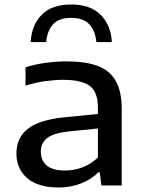

<svg xmlns="http://www.w3.org/2000/svg" viewBox="-20 -825 638 854"><path d="M241 9Q149.5 9 101.2 -32.5Q53 -74 53 -142Q53 -213.5 106 -253.8Q159 -294 278.5 -304.5L415.5 -318V-345Q415.5 -418.5 377.5 -444.2Q339.5 -470 260.5 -470Q225 -470 180.8 -464Q136.5 -458 93.5 -444V-525.5Q134.5 -539 183.2 -545.5Q232 -552 275.5 -552Q358 -552 412.5 -532.5Q467 -513 494.2 -466.2Q521.5 -419.5 521.5 -338.5V0H431L423.5 -59H417.5Q387 -27 340.2 -9Q293.5 9 241 9ZM161.5 -150.5Q161.5 -111.5 187.8 -89Q214 -66.5 269.5 -66.5Q309 -66.5 347 -80.8Q385 -95 415.5 -124.5V-253.5L286.5 -240.5Q218 -233 189.8 -211Q161.5 -189 161.5 -150.5ZM116.5 -638Q120.5 -713 165.2 -759Q210 -805 296.5 -805Q382.5 -805 428 -758.8Q473.5 -712.5 477.5 -638H408.5Q404.5 -686.5 378 -716Q351.5 -745.5 296.5 -745.5Q241 -745.5 215.2 -716Q189.5 -686.5 185.5 -638Z"/></svg>

Font: Encode Sans Expanded Medium
Style: Regular
Weight: 500
Width: 7
Designer: Multiple Designers
Foundry: Impallari Type
Version: Version 3.000; ttfautohint (v1.8.3) -l 8 -r 50 -G 200 -x 14 